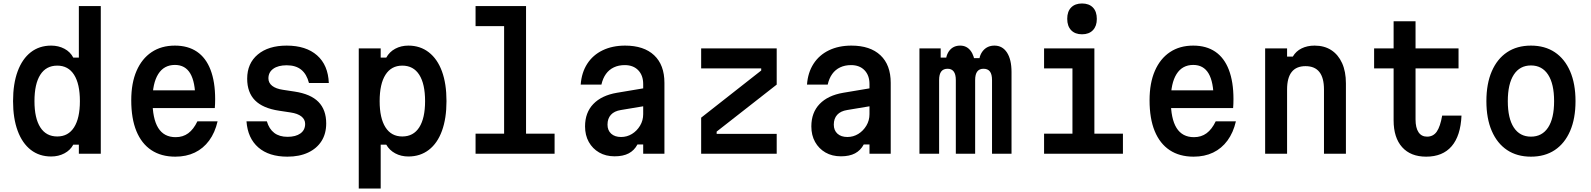

<svg xmlns="http://www.w3.org/2000/svg" viewBox="-20 -883 9140 1103"><path d="M274 16Q206 16 157 -22Q108 -60 81.5 -131.5Q55 -203 55 -302Q55 -402 81.5 -473.5Q108 -545 157 -583Q206 -621 274 -621Q316 -621 350 -603Q384 -585 401 -552H433V-848H559V0H433V-52H401Q384 -20 350 -2Q316 16 274 16ZM309 -99Q372 -99 405.5 -151.5Q439 -204 439 -302Q439 -401 405.5 -453.5Q372 -506 309 -506Q245 -506 211.5 -453.5Q178 -401 178 -302Q178 -204 211.5 -151.5Q245 -99 309 -99Z M828 -364H1145L1102 -313Q1102 -412 1073 -461Q1044 -510 985 -510Q922 -510 889 -457.5Q856 -405 856 -307Q856 -201 889 -148Q922 -95 989 -95Q1031 -95 1061.5 -117.5Q1092 -140 1114 -186H1230Q1215 -121 1181.5 -75.5Q1148 -30 1099 -6.5Q1050 17 987 17Q906 17 849.5 -20.5Q793 -58 763.5 -130Q734 -202 734 -307Q734 -406 764.5 -476Q795 -546 851 -583.5Q907 -621 985 -621Q1060 -621 1111.5 -586Q1163 -551 1189.5 -482Q1216 -413 1216 -314Q1216 -300 1215.5 -286.5Q1215 -273 1214 -262H828Z M1513 -186Q1526 -142 1555.5 -119.5Q1585 -97 1632 -97Q1679 -97 1706 -116.5Q1733 -136 1733 -171Q1733 -197 1711.5 -214Q1690 -231 1649 -237L1583 -247Q1490 -261 1445 -306.5Q1400 -352 1400 -431Q1400 -519 1461 -570Q1522 -621 1627 -621Q1738 -621 1801.5 -565Q1865 -509 1869 -406H1755Q1742 -457 1710.5 -482.5Q1679 -508 1627 -508Q1578 -508 1550 -488Q1522 -468 1522 -433Q1522 -407 1543.5 -390Q1565 -373 1606 -367L1672 -357Q1765 -343 1809.5 -297.5Q1854 -252 1854 -174Q1854 -115 1827 -72.5Q1800 -30 1750 -6.5Q1700 17 1631 17Q1525 17 1464 -36Q1403 -89 1396 -186Z M2041 200V-605H2167V-552H2199Q2217 -585 2250.5 -603Q2284 -621 2326 -621Q2394 -621 2443.5 -582.5Q2493 -544 2519 -473Q2545 -402 2545 -302Q2545 -203 2519 -131.5Q2493 -60 2443.5 -22Q2394 16 2326 16Q2284 16 2250.5 -2Q2217 -20 2199 -52H2167V200ZM2291 -99Q2355 -99 2388.5 -151.5Q2422 -204 2422 -302Q2422 -401 2388.5 -453.5Q2355 -506 2291 -506Q2228 -506 2194.5 -453.5Q2161 -401 2161 -302Q2161 -204 2194.5 -151.5Q2228 -99 2291 -99Z M2712 -848H3002V-115H3166V0H2712V-115H2876V-733H2712Z M3685 -377V-274L3547 -251Q3509 -245 3489.5 -223.5Q3470 -202 3470 -167Q3470 -134 3491 -115Q3512 -96 3548 -96Q3582 -96 3610.5 -113.5Q3639 -131 3657 -161Q3675 -191 3675 -227V-400Q3675 -450 3646.5 -479.5Q3618 -509 3569 -509Q3534 -509 3506.5 -496Q3479 -483 3461 -458Q3443 -433 3435 -397H3316Q3321 -466 3353.5 -516.5Q3386 -567 3442 -594Q3498 -621 3571 -621Q3679 -621 3738 -565.5Q3797 -510 3797 -407V0H3675V-53H3642Q3624 -19 3592 -2Q3560 15 3511 15Q3460 15 3422 -7Q3384 -29 3362.5 -67.5Q3341 -106 3341 -157Q3341 -236 3388.5 -285.5Q3436 -335 3524 -350Z M4008 -605H4442V-397L4097 -127V-114H4442V0H4008V-207L4353 -478V-490H4008Z M4985 -377V-274L4847 -251Q4809 -245 4789.5 -223.5Q4770 -202 4770 -167Q4770 -134 4791 -115Q4812 -96 4848 -96Q4882 -96 4910.5 -113.5Q4939 -131 4957 -161Q4975 -191 4975 -227V-400Q4975 -450 4946.5 -479.5Q4918 -509 4869 -509Q4834 -509 4806.5 -496Q4779 -483 4761 -458Q4743 -433 4735 -397H4616Q4621 -466 4653.5 -516.5Q4686 -567 4742 -594Q4798 -621 4871 -621Q4979 -621 5038 -565.5Q5097 -510 5097 -407V0H4975V-53H4942Q4924 -19 4892 -2Q4860 15 4811 15Q4760 15 4722 -7Q4684 -29 4662.5 -67.5Q4641 -106 4641 -157Q4641 -236 4688.5 -285.5Q4736 -335 4824 -350Z M5262 -605H5384V-552H5466L5411 -516Q5413 -567 5435.5 -594Q5458 -621 5496 -621Q5533 -621 5555.5 -592Q5578 -563 5582 -510L5524 -549H5656L5602 -514Q5604 -565 5628.5 -593Q5653 -621 5693 -621Q5739 -621 5765 -581Q5791 -541 5791 -469V0H5679V-423Q5679 -456 5667 -472Q5655 -488 5630 -488Q5606 -488 5594 -472Q5582 -456 5582 -423V0H5471V-423Q5471 -456 5459 -472Q5447 -488 5424 -488Q5399 -488 5387 -472Q5375 -456 5375 -423V0H5262Z M5978 -605H6267V-115H6431V0H5978V-115H6141V-490H5978ZM6196 -686Q6156 -686 6133.5 -709.5Q6111 -733 6111 -775Q6111 -817 6133.5 -840Q6156 -863 6196 -863Q6236 -863 6258.5 -840Q6281 -817 6281 -774Q6281 -733 6258.5 -709.5Q6236 -686 6196 -686Z M6678 -364H6995L6952 -313Q6952 -412 6923 -461Q6894 -510 6835 -510Q6772 -510 6739 -457.5Q6706 -405 6706 -307Q6706 -201 6739 -148Q6772 -95 6839 -95Q6881 -95 6911.5 -117.5Q6942 -140 6964 -186H7080Q7065 -121 7031.5 -75.5Q6998 -30 6949 -6.5Q6900 17 6837 17Q6756 17 6699.5 -20.5Q6643 -58 6613.5 -130Q6584 -202 6584 -307Q6584 -406 6614.5 -476Q6645 -546 6701 -583.5Q6757 -621 6835 -621Q6910 -621 6961.5 -586Q7013 -551 7039.5 -482Q7066 -413 7066 -314Q7066 -300 7065.5 -286.5Q7065 -273 7064 -262H6678Z M7248 0V-605H7374V-558H7407Q7425 -589 7457.5 -605Q7490 -621 7532 -621Q7588 -621 7628 -595Q7668 -569 7690 -520.5Q7712 -472 7712 -404V0H7586V-369Q7586 -436 7559.5 -469.5Q7533 -503 7480 -503Q7427 -503 7400.5 -469.5Q7374 -436 7374 -369V0Z M8112 -761V-605H8359V-490H8112V-197Q8112 -149 8129 -123.5Q8146 -98 8178 -98Q8214 -98 8234 -127Q8254 -156 8265 -219H8376Q8371 -103 8319.5 -43Q8268 17 8173 17Q8084 17 8035 -37.5Q7986 -92 7986 -192V-490H7874V-605H7986V-761Z M8775 17Q8695 17 8638 -21Q8581 -59 8550 -130.5Q8519 -202 8519 -302Q8519 -402 8550 -473.5Q8581 -545 8638 -583Q8695 -621 8775 -621Q8855 -621 8912 -583Q8969 -545 9000 -473.5Q9031 -402 9031 -302Q9031 -202 9000 -130.5Q8969 -59 8912 -21Q8855 17 8775 17ZM8775 -98Q8839 -98 8873.5 -150.5Q8908 -203 8908 -302Q8908 -401 8873.5 -454Q8839 -507 8775 -507Q8711 -507 8676.5 -454Q8642 -401 8642 -302Q8642 -203 8676.5 -150.5Q8711 -98 8775 -98Z"/></svg>

Font: Martian Mono SemiCondensed Medium
Style: Regular
Weight: 500
Width: 4
Designer: Roman Shamin
Foundry: Evil Martians
Version: Version 1.000